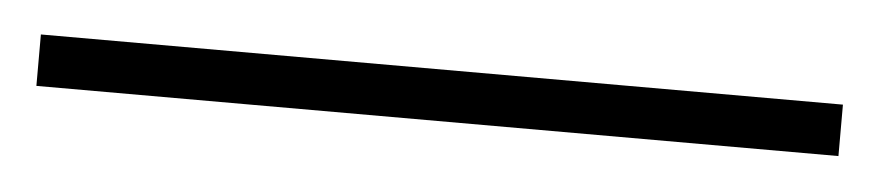

<svg xmlns="http://www.w3.org/2000/svg" viewBox="-22 43 544 119"><g transform="rotate(5 250.0 102.0)"><path d="M500 118H1V86H500Z"/></g></svg>

Font: Kaisei Decol
Style: Regular
Weight: 400
Designer: Font-Kai, 金井和夫
Foundry: KAZUO KANAI
Version: Version 5.003